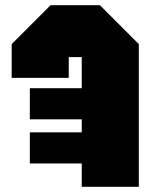

<svg xmlns="http://www.w3.org/2000/svg" viewBox="-20 -720 580 740"><path d="M515 0V-550L365 -700H175L25 -550V-420H245V-500H295V-380H95V-260H295V-210H95V-90H295V0Z"/></svg>

Font: Tektur Condensed Black
Style: Regular
Weight: 900
Width: 3
Designer: Adam Jagosz
Foundry: Adam Jagosz
Version: Version 1.005;gftools[0.9.30]